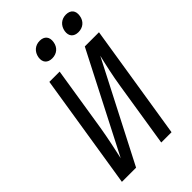

<svg xmlns="http://www.w3.org/2000/svg" viewBox="-275 -1047 1149 1149"><g transform="rotate(-45 300.0 -472.5)"><path d="M496 -817C535 -817 564 -841 570 -880C577 -920 556 -945 517 -945C478 -945 449 -920 442 -880C436 -841 457 -817 496 -817ZM274 -817C313 -817 342 -841 348 -880C355 -920 334 -945 295 -945C256 -945 227 -920 220 -880C214 -841 235 -817 274 -817ZM46 0H166L488 -625C476 -576 455 -483 444 -410L379 0H466L582 -730H462L141 -105C152 -154 172 -247 184 -320L249 -730H162Z"/></g></svg>

Font: JetBrains Mono
Style: Italic
Weight: 400
Italic angle: -9°
Monospace: yes
Designer: Philipp Nurullin, Konstantin Bulenkov
Foundry: JetBrains
Version: Version 2.305